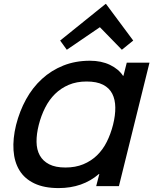

<svg xmlns="http://www.w3.org/2000/svg" viewBox="-20 -950 785 980"><path d="M660 -743 602 -696 490 -811 488 -810 321 -696 287 -743 519 -930H521ZM587 0H471L487 -62H485Q402 10 279 10Q205 10 155 -14Q105 -38 79 -81Q53 -124 49 -183Q45 -242 62 -312Q80 -383 113 -443Q146 -503 194 -547Q242 -591 303.5 -615.5Q365 -640 439 -640Q497 -640 541 -619Q585 -598 608 -563H610L627 -630H743ZM557 -313Q569 -361 568.5 -401.5Q568 -442 553 -471.5Q538 -501 506 -517.5Q474 -534 422 -534Q371 -534 331 -517Q291 -500 261 -470.5Q231 -441 210.5 -400.5Q190 -360 178 -313Q166 -266 166.5 -226Q167 -186 183 -157Q199 -128 231 -111.5Q263 -95 314 -95Q365 -95 405 -111.5Q445 -128 475 -157Q505 -186 525 -226Q545 -266 557 -313Z"/></svg>

Font: TypoPRO Sinkin Sans
Style: 500 Medium Italic
Weight: 500
Italic angle: -112°
Designer: Keith Bates
Foundry: K-Type
Version: Sinkin Sans (version 1.0)  by Keith Bates   •   © 2014   www